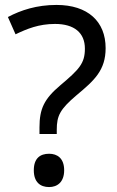

<svg xmlns="http://www.w3.org/2000/svg" viewBox="-20 -744 474 778"><path d="M140 -228V-201H210V-218C210 -275 223 -301 290 -358C362 -418 408 -459 408 -549C408 -657 336 -724 209 -724C129 -724 65 -703 12 -675L43 -605C89 -627 137 -647 203 -647C281 -647 324 -611 324 -547C324 -487 301 -463 224 -398C159 -343 140 -303 140 -228ZM117 -54C117 -6 143 14 179 14C212 14 240 -6 240 -54C240 -103 212 -121 179 -121C143 -121 117 -103 117 -54Z"/></svg>

Font: Noto Sans Mahajani
Style: Regular
Weight: 400
Designer: Monotype Design Team
Foundry: Monotype Imaging Inc.
Version: Version 2.003